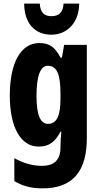

<svg xmlns="http://www.w3.org/2000/svg" viewBox="-20 -797 551 1057"><path d="M416 -777H330C327 -727 303 -708 263 -708C222 -708 202 -729 199 -777H113C114 -665 175 -606 263 -606C349 -606 415 -672 416 -777ZM197 -560C95 -560 34 -453 34 -271C34 -96 94 10 193 10C249 10 283 -15 313 -72H318C315 -49 313 -16 313 6V14C313 89 273 116 210 116C162 116 115 104 59 74V200C104 227 152 240 214 240C385 240 458 141 458 -37V-550H333L321 -480H313C282 -540 249 -560 197 -560ZM243 -435C292 -435 313 -390 313 -282V-254C313 -159 292 -115 244 -115C202 -115 181 -165 181 -269C181 -381 203 -435 243 -435Z"/></svg>

Font: Noto Sans Lao UI ExtCond ExtBd
Style: Regular
Weight: 800
Width: 2
Designer: Monotype Design Team
Foundry: Monotype Imaging Inc.
Version: Version 2.000